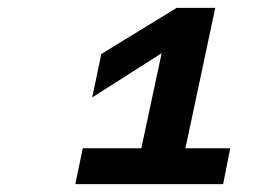

<svg xmlns="http://www.w3.org/2000/svg" viewBox="-20 -768 690 487"><path d="M319 -301 390 -633 214 -521 237 -631 428 -748H526L431 -301ZM190 -392H564L546 -301H171Z"/></svg>

Font: Azeret Mono Thin SemiBold
Style: Italic
Weight: 600
Italic angle: -12°
Version: Version 1.002